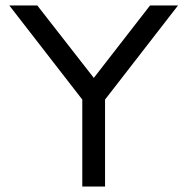

<svg xmlns="http://www.w3.org/2000/svg" viewBox="-20 -680 684 700"><path d="M280 0V-317L14 -660H116L322 -396L527 -660H629L363 -317V0Z"/></svg>

Font: Lil Grotesk Medium
Style: Regular
Weight: 500
Designer: Bastien Sozeau
Foundry: NBR — Bastien Sozeau
Version: Version 3.003; ttfautohint (v1.8.4.7-5d5b);gftools[0.9.33]